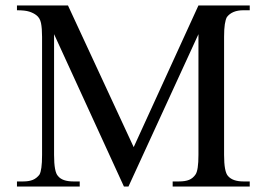

<svg xmlns="http://www.w3.org/2000/svg" viewBox="-20 -682 979 702"><path d="M611.3 0V-18.6H634.3Q657.2 -18.6 671.4 -24.4Q685.5 -30.3 694.8 -43.9Q705.6 -59.1 705.6 -115.7V-557.1L449.7 0H433.1L177.7 -557.1V-115.7Q177.7 -53.2 191.9 -38.6Q207.5 -18.6 248.5 -18.6H271.5V0H42V-18.6H64.9Q85.9 -18.6 100.1 -24.4Q114.3 -30.3 124.5 -43.9Q128.9 -51.8 131.3 -69.1Q133.8 -86.4 133.8 -115.7V-547.4Q133.8 -578.6 129.9 -597.7Q126 -616.7 112.8 -626.5Q102.1 -634.8 86.7 -639.6Q71.3 -644.5 42 -644.5V-662.1H228.5L468.8 -144L705.6 -662.1H893.1V-644.5H870.1Q828.6 -644.5 809.6 -619.6Q804.7 -610.8 802 -593.3Q799.3 -575.7 799.3 -547.4V-115.7Q799.3 -54.2 813.5 -38.6Q830.6 -18.6 870.1 -18.6H893.1V0Z"/></svg>

Font: BabelStone Roman
Style: Regular
Weight: 400
Designer: Walt Agee, Victor Gaultney, Peter Martin, Debbi Hosken, Becca Hirsbrunner (SIL); Andrew West (BabelStone)
Foundry: BabelStone
Version: Version 16.000